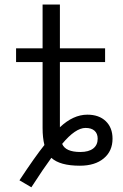

<svg xmlns="http://www.w3.org/2000/svg" viewBox="-20 -710 533 834"><path d="M172.9 -80.1Q165 -112.3 165 -153.3V-440.4H49.8V-500H165V-690.4H240.2V-500H436.5V-440.4H240.2V-167V-157.2Q297.9 -211.9 359.4 -211.9Q410.2 -211.9 439.5 -183.6Q468.8 -155.3 468.8 -107.4Q468.8 -53.7 430.7 -22Q392.6 9.8 327.1 9.8Q240.2 9.8 203.1 -24.4Q169.9 20.5 116.2 103.5L64.5 73.2Q132.8 -30.3 172.9 -80.1ZM250 -85Q264.6 -49.8 329.1 -49.8Q365.2 -49.8 384.8 -64.9Q404.3 -80.1 404.3 -107.4Q404.3 -129.9 390.6 -142.1Q377 -154.3 351.6 -154.3Q307.6 -154.3 250 -85Z"/></svg>

Font: Mgen+ 1c regular
Style: Regular
Weight: 400
Designer: [Source Han Sans]
Ryoko NISHIZUKA  (kana & ideographs); Paul D. Hunt (Latin, Greek & Cyrillic); Wenlong ZHANG  (bopomofo
Version: Version 1.059.20150602